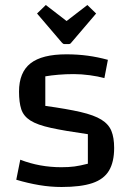

<svg xmlns="http://www.w3.org/2000/svg" viewBox="-20 -732 521 767"><path d="M56 -366Q56 -443 102 -479Q148 -515 245 -515Q290 -515 330.5 -509.5Q371 -504 411 -493L397 -420Q372 -427 338.5 -431.5Q305 -436 275 -436Q243 -436 213.5 -433.5Q184 -431 161 -427V-309Q248 -297 302 -284.5Q356 -272 385 -254Q414 -236 425 -209Q436 -182 436 -141Q436 -85 415.5 -50.5Q395 -16 349 -0.5Q303 15 226 15Q182 15 137 7.5Q92 0 45 -14L61 -94Q138 -64 225 -64Q255 -64 277.5 -67Q300 -70 331 -78V-196Q239 -209 184 -221Q129 -233 101.5 -250.5Q74 -268 65 -295.5Q56 -323 56 -366ZM163 -712 246 -648 329 -712 364 -678 265 -562Q261 -556 255 -556H237Q232 -556 227 -562L128 -678Z"/></svg>

Font: Changa
Style: Regular
Weight: 400
Designer: Eduardo Rodriguez Tunni
Foundry: Eduardo Rodriguez Tunni
Version: Version 3.003